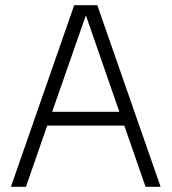

<svg xmlns="http://www.w3.org/2000/svg" viewBox="-20 -720 661 740"><path d="M22 0H80L162 -236H459L541 0H599L355 -700H266ZM181 -289 311 -661 440 -289Z"/></svg>

Font: Uncut Sans Light
Style: Regular
Weight: 300
Designer: Kasper Nordkvist
Foundry: UNCUT.wtf
Version: Version 1.304;Glyphs 3.2 (3246)